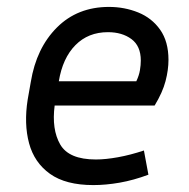

<svg xmlns="http://www.w3.org/2000/svg" viewBox="-20 -525 545 555"><path d="M409 -20Q366 -4 326 3Q286 10 250 10Q170 10 124.5 -22.5Q79 -55 64 -111Q49 -167 60 -237L69 -288Q85 -386 144.5 -445.5Q204 -505 295 -505Q340 -505 379.5 -489Q419 -473 443 -439Q467 -405 467 -352Q467 -323 458.5 -290.5Q450 -258 427 -220H138Q129 -151 154 -107.5Q179 -64 257 -64Q285 -64 321 -70.5Q357 -77 396 -90ZM292 -432Q235 -432 198 -394.5Q161 -357 150 -290H374Q382 -307 384.5 -322Q387 -337 387 -350Q387 -392 360 -412Q333 -432 292 -432Z"/></svg>

Font: Inria Sans
Style: Italic
Weight: 400
Italic angle: -10°
Designer: Black Foundry Team
Foundry: Black Foundry
Version: Version 1.2; ttfautohint (v1.8.3)